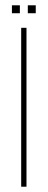

<svg xmlns="http://www.w3.org/2000/svg" viewBox="-20 -705 180 725"><path d="M60 0V-600H80V0ZM85 -655V-685H115V-655ZM25 -655V-685H55V-655Z"/></svg>

Font: Big Shoulders Thin
Style: Regular
Weight: 100
Designer: Patric King
Foundry: XO Type Co
Version: Version 2.002